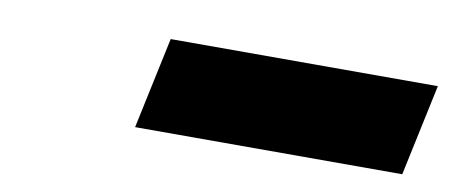

<svg xmlns="http://www.w3.org/2000/svg" viewBox="-31 -849 730 310"><g transform="rotate(10 334.0 -694.0)"><path d="M230 -769 198.1 -619H636.1L668 -769Z"/></g></svg>

Font: Hussar Nova
Style: 96
Weight: 700
Foundry: Cannot Into Space Fonts
Version: Version 0.99